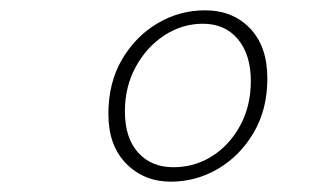

<svg xmlns="http://www.w3.org/2000/svg" viewBox="-20 -754 640 372"><path d="M311 -402Q259 -402 224.5 -437Q190 -472 190 -533Q190 -594 216.5 -639Q243 -684 285.5 -709Q328 -734 377 -734Q431 -734 464.5 -699Q498 -664 498 -602Q498 -542 471.5 -497Q445 -452 402.5 -427Q360 -402 311 -402ZM316 -430Q357 -430 391 -451.5Q425 -473 445.5 -511Q466 -549 466 -597Q466 -648 441 -678Q416 -708 373 -708Q333 -708 298.5 -685.5Q264 -663 243 -624.5Q222 -586 222 -538Q222 -487 247.5 -458.5Q273 -430 316 -430Z"/></svg>

Font: SourceCodeVF
Style: Italic
Weight: 200
Italic angle: -11°
Monospace: yes
Designer: Paul D. Hunt, Teo Tuominen
Foundry: Adobe
Version: Version 1.026;hotconv 1.1.0;makeotfexe 2.6.0